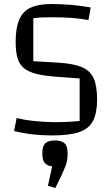

<svg xmlns="http://www.w3.org/2000/svg" viewBox="-20 -660 548 957"><path d="M63 -72Q100 -62 154.5 -56.5Q209 -51 257 -51Q282 -51 307.5 -52Q333 -53 377 -57V-269L281 -276Q212 -280 168.5 -290Q125 -300 101 -319Q77 -338 67.5 -370Q58 -402 58 -451Q58 -520 75.5 -561.5Q93 -603 132 -621.5Q171 -640 236 -640Q334 -640 432 -623L421 -560Q379 -568 334.5 -571Q290 -574 234 -574Q204 -574 186 -573Q168 -572 146 -569V-355L265 -348Q342 -344 385.5 -326.5Q429 -309 446.5 -270.5Q464 -232 464 -164Q464 -97 443.5 -57.5Q423 -18 374.5 -1.5Q326 15 241 15Q191 15 145 10Q99 5 50 -7ZM256 277 219 266 240 169Q215 166 203 152.5Q191 139 191 103Q191 68 206 54Q221 40 254 40Q286 40 301.5 54Q317 68 317 103Q317 141 308 164Q299 187 285 217Z"/></svg>

Font: Changa Light
Style: Regular
Weight: 300
Designer: Eduardo Rodriguez Tunni
Foundry: Eduardo Rodriguez Tunni
Version: Version 3.002; ttfautohint (v1.8.2)